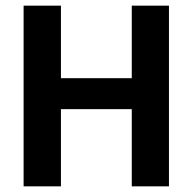

<svg xmlns="http://www.w3.org/2000/svg" viewBox="-20 -659 682 679"><path d="M195.5 0H63.5V-639H195.5ZM577.5 0H446V-639H577.5ZM139 -382.5H496V-273H139Z"/></svg>

Font: Anek Gujarati Medium SemiBold
Style: Regular
Weight: 600
Version: Version 1.003